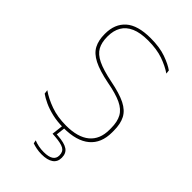

<svg xmlns="http://www.w3.org/2000/svg" viewBox="-249 -733 1007 1007"><g transform="rotate(45 254.0 -230.0)"><path d="M252.5 9Q206 9 168 0Q130 -9 101.8 -22.2Q73.5 -35.5 55.5 -48.5L52.5 -71Q89.5 -45 139.8 -27Q190 -9 253.5 -9Q340 -9 385 -46.2Q430 -83.5 430 -154.5V-166.5Q430 -214 413.5 -244Q397 -274 357.8 -292.5Q318.5 -311 250 -323.5Q174.5 -338.5 132.5 -360Q90.5 -381.5 73.8 -413.5Q57 -445.5 57 -491.5V-494.5Q57 -567 102.2 -607.2Q147.5 -647.5 243 -647.5Q310 -647.5 357 -630.8Q404 -614 430 -595L432.5 -574Q400 -596.5 353.5 -613Q307 -629.5 242 -629.5Q184.5 -629.5 148 -613.5Q111.5 -597.5 94 -567.2Q76.5 -537 76.5 -494.5V-491.5Q76.5 -449.5 92 -421Q107.5 -392.5 146.8 -373.5Q186 -354.5 258 -340Q332 -325.5 373.5 -304.8Q415 -284 432.2 -251Q449.5 -218 449.5 -167V-154.5Q449.5 -75 399.5 -33Q349.5 9 252.5 9ZM258.5 -1 250.5 66.5 239.5 57Q242.5 57.5 249.8 57.8Q257 58 262 58.5Q311.5 62 334.2 77.2Q357 92.5 357 125V126.5Q357 157 334.2 172.8Q311.5 188.5 269 188.5Q249 188.5 230.5 184.8Q212 181 199.5 176.5L195.5 158Q211 164.5 229.5 168.2Q248 172 268.5 172Q304.5 172 322 160.5Q339.5 149 339.5 127V125.5Q339.5 98.5 320 87.2Q300.5 76 255 72.5Q250.5 72 245 71.8Q239.5 71.5 233.5 71L242 -1Z"/></g></svg>

Font: Anek Latin Medium Thin
Style: Regular
Weight: 250
Version: Version 1.003